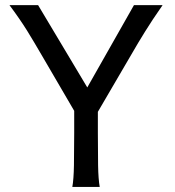

<svg xmlns="http://www.w3.org/2000/svg" viewBox="-20 -733 685 753"><path d="M129.4 -712.9 322.3 -390.1 505.4 -712.9H617.7Q596.2 -682.1 579.6 -657Q563 -631.8 549.1 -609.4Q535.2 -586.9 522.2 -565.4Q509.3 -543.9 495.6 -520L363.8 -294.4V-212.4Q363.8 -140.1 364.7 -84.7Q365.7 -29.3 371.1 0H263.7Q269 -29.3 270 -84.7Q271 -140.1 271 -212.4V-298.3L141.6 -520Q127.4 -543.9 114 -566.9Q100.6 -589.8 85.9 -613.3Q71.3 -636.7 54.4 -661.1Q37.6 -685.5 17.1 -712.9Z"/></svg>

Font: Andika Cyr
Style: Regular
Weight: 400
Designer: Victor Gaultney, Annie Olsen, Julie Remington, Don Collingsworth, Eric Hays, Becca Hirsbrunner
Foundry: SIL International
Version: Version 5.000